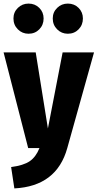

<svg xmlns="http://www.w3.org/2000/svg" viewBox="-30 -825 544 1070"><path d="M345 0Q286 213 50 225L32 106Q101 97 135.5 73.5Q170 50 190 0H127L-10 -533H169L237 -109L319 -533H494ZM213 -722Q213 -686 189 -661.5Q165 -637 129 -637Q94 -637 69.5 -661.5Q45 -686 45 -722Q45 -757 69.5 -781Q94 -805 129 -805Q165 -805 189 -781Q213 -757 213 -722ZM432 -722Q432 -686 408 -661.5Q384 -637 348 -637Q313 -637 288.5 -661.5Q264 -686 264 -722Q264 -757 288.5 -781Q313 -805 348 -805Q384 -805 408 -781Q432 -757 432 -722Z"/></svg>

Font: Fira Sans Condensed ExtraBold
Style: Regular
Weight: 800
Width: 3
Designer: Carrois Corporate & Edenspiekermann AG
Foundry: Carrois Corporate GbR & Edenspiekermann AG
Version: Version 4.203